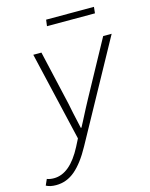

<svg xmlns="http://www.w3.org/2000/svg" viewBox="-182 -792 872 1117"><g transform="rotate(-15 254.5 -233.5)"><path d="M-45 226 -29 190Q-11 197 13 197Q110 197 184 54L207 9L82 -528H131L206 -200L218 -141L239 -46H243L260 -78Q302 -160 324 -200L503 -528H554L229 64Q181 152 130 195.5Q79 239 15 239Q-22 239 -45 226ZM207 -706H495L491 -668H202Z"/></g></svg>

Font: Nebula Sans Light
Style: Regular
Weight: 300
Italic angle: -9°
Designer: Paul D. Hunt for Adobe (as Source Sans)
Foundry: Nebula Entertainment & Broadcasting LLC
Version: Version 1.010